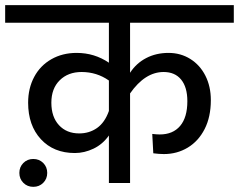

<svg xmlns="http://www.w3.org/2000/svg" viewBox="-40 -709 926 744"><path d="M464 -427Q488 -464 526.5 -484Q565 -504 613 -504Q660 -504 697.5 -480.5Q735 -457 756 -415.5Q777 -374 777 -321Q777 -256 753 -209Q729 -162 687.5 -137Q646 -112 595 -112Q577 -112 554 -115L550 -190Q568 -188 579 -188Q630 -188 658 -221Q686 -254 686 -317Q686 -371 662 -400.5Q638 -430 594 -430Q522 -430 464 -347V0H382V-184Q358 -150 322.5 -133Q287 -116 250 -116Q168 -116 118.5 -169.5Q69 -223 69 -311Q69 -367 92.5 -411Q116 -455 159 -479.5Q202 -504 257 -504Q326 -504 382 -466V-621H-20V-689H866V-621H464ZM382 -279V-397Q335 -430 276 -430Q224 -430 191.5 -398Q159 -366 159 -311Q159 -256 188.5 -224Q218 -192 267 -192Q306 -192 336 -213Q366 -234 382 -279ZM35 -39Q35 -62 50.5 -77.5Q66 -93 89 -93Q112 -93 127.5 -77.5Q143 -62 143 -39Q143 -16 127.5 -0.5Q112 15 89 15Q66 15 50.5 -0.5Q35 -16 35 -39Z"/></svg>

Font: FiraGOUPP
Style: Medium
Weight: 400
Designer: bBox Type
Foundry: bBox Type GmbH
Version: Version 1.001